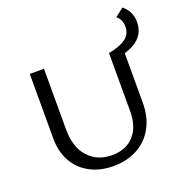

<svg xmlns="http://www.w3.org/2000/svg" viewBox="-146 -968 1066 1106"><g transform="rotate(-20 387.0 -414.5)"><path d="M646 -583V-279Q646 -193 611 -128.5Q576 -64 512 -29Q448 6 364 6Q283 6 221 -27Q159 -60 125 -120.5Q91 -181 91 -262V-658H178V-286Q178 -176 233 -116Q288 -56 378 -56Q464 -56 512.5 -110Q561 -164 561 -258V-615Q629 -627 665.5 -653.5Q702 -680 702 -726Q702 -748 694 -765.5Q686 -783 671 -794L723 -835Q774 -795 774 -728Q774 -621 646 -583Z"/></g></svg>

Font: Ysabeau SC Medium
Style: Regular
Weight: 500
Designer: Christian Thalmann (Catharsis Fonts)
Version: Version 0.003